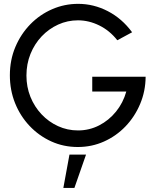

<svg xmlns="http://www.w3.org/2000/svg" viewBox="-20 -732 788 973"><path d="M374.5 13Q302 13 239.5 -15.5Q177 -44 129.8 -94Q82.5 -144 56.2 -209.8Q30 -275.5 30 -350.5Q30 -428 57.8 -493.8Q85.5 -559.5 133.5 -608.8Q181.5 -658 244 -685.2Q306.5 -712.5 376 -712.5Q454.5 -712.5 526.2 -675.5Q598 -638.5 649.5 -568.5L574.5 -528Q536 -577 483.2 -603Q430.5 -629 375 -629Q322 -629 274.8 -607.5Q227.5 -586 191.2 -547.8Q155 -509.5 134.5 -458.8Q114 -408 114 -349Q114 -291.5 134.2 -241.2Q154.5 -191 190.5 -152.8Q226.5 -114.5 274 -92.8Q321.5 -71 375.5 -71Q432.5 -71 482.2 -96.5Q532 -122 568 -166.5Q604 -211 620 -268H447.5V-343H718Q717.5 -270 690.2 -205.2Q663 -140.5 616 -91.5Q569 -42.5 507 -14.8Q445 13 374.5 13ZM301 220.5 332 51.5H416L357 220.5Z"/></svg>

Font: Urbanist Medium
Style: Regular
Weight: 500
Designer: Corey Hu
Foundry: Corey Hu
Version: Version 1.321; ttfautohint (v1.8.4.7-5d5b)